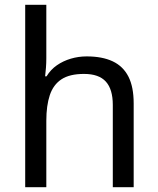

<svg xmlns="http://www.w3.org/2000/svg" viewBox="-20 -780 658 800"><path d="M173 -537Q173 -518 171.5 -498Q170 -478 168 -462H174Q191 -490 217 -508Q243 -526 275 -535.5Q307 -545 341 -545Q406 -545 449.5 -524.5Q493 -504 515 -461Q537 -418 537 -349V0H450V-343Q450 -408 421 -440Q392 -472 330 -472Q270 -472 236 -449.5Q202 -427 187.5 -383.5Q173 -340 173 -277V0H85V-760H173Z"/></svg>

Font: hexukannada05
Style: Book
Weight: 400
Designer: Jelle Bosma - Monotype Design Team
Foundry: Monotype Imaging Inc.
Version: Version 2.003